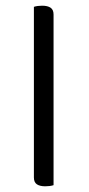

<svg xmlns="http://www.w3.org/2000/svg" viewBox="-20 -643 313 674"><path d="M168 7Q162 9 154.5 10Q147 11 139 11Q120 11 109.5 4Q99 -3 99 -20V-619Q105 -621 112.5 -622Q120 -623 128 -623Q147 -623 157.5 -616Q168 -609 168 -592Z"/></svg>

Font: Baloo Da 2
Style: Regular
Weight: 400
Designer: Noopur Datye, Sulekha Rajkumar and Ek Type
Foundry: Ek Type
Version: Version 1.640;hotconv 1.0.111;makeotfexe 2.5.65597; ttfautoh